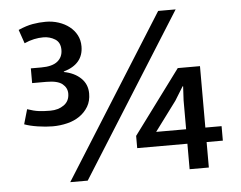

<svg xmlns="http://www.w3.org/2000/svg" viewBox="-48 -698 962 766"><g transform="rotate(-5 432.5 -315.0)"><path d="M203 10 612 -640H682L273 10ZM670 -406H759V-160H824V-102H759V0H682V-102H481V-151ZM649 -277 562 -160H682V-276L685 -332H683ZM51 -613Q83 -627 109 -631.5Q135 -636 161 -636Q188 -636 212.5 -628Q237 -620 255.5 -605.5Q274 -591 284.5 -571Q295 -551 295 -526Q295 -455 216 -432V-430Q258 -422 283.5 -397.5Q309 -373 309 -336Q309 -306 296 -284Q283 -262 261.5 -247Q240 -232 211.5 -225Q183 -218 153 -218Q126 -218 93.5 -223Q61 -228 40 -236L57 -295Q83 -286 103 -283.5Q123 -281 149 -281Q181 -281 203.5 -297Q226 -313 226 -343Q226 -366 207 -381.5Q188 -397 143 -397H86V-456H128Q172 -456 193 -473Q214 -490 214 -519Q214 -549 193 -562Q172 -575 146 -575Q128 -575 109 -571Q90 -567 70 -558Z"/></g></svg>

Font: Ek Mukta Medium
Style: Regular
Weight: 500
Designer: Girish Dalvi and Yashodeep Gholap
Foundry: Ek Type
Version: Version 2.538;PS 1.002;hotconv 16.6.51;makeotf.lib2.5.65220;